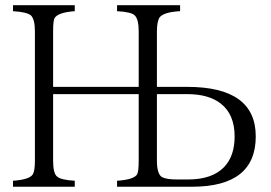

<svg xmlns="http://www.w3.org/2000/svg" viewBox="-20 -770 1040 736"><path d="M511.7 -437V-649.9Q511.7 -695.8 496.6 -710.9Q483.9 -724.1 428.7 -727.1V-750H670.4V-727.1Q609.9 -724.1 592.3 -704.1Q581.5 -688.5 581.5 -649.9V-437H697.8Q960.4 -437 960.4 -247.1Q960.4 -54.2 716.3 -54.2H428.7V-77.1Q494.1 -81.5 505.9 -102.1Q511.7 -113.3 511.7 -154.3V-409.2H183.6V-154.3Q183.6 -105.5 198.7 -93.3Q213.4 -80.1 266.6 -77.1V-54.2H29.8V-77.1Q93.8 -81.5 106 -102.1Q113.8 -115.2 113.8 -154.3V-649.9Q113.8 -695.8 98.6 -710.9Q82.5 -724.1 29.8 -727.1V-750H266.6V-727.1Q203.6 -722.7 189.5 -701.2Q183.6 -691.9 183.6 -649.9V-437ZM581.5 -409.2V-154.3Q581.5 -103.5 600.6 -91.3Q617.2 -82 658.7 -82H700.7Q793.5 -82 839.4 -129.9Q879.4 -171.9 879.4 -247.1Q879.4 -331.5 826.2 -373Q779.8 -409.2 697.8 -409.2Z"/></svg>

Font: I.Ming
Style: Regular
Weight: 400
Designer: Ichiten Fonts Project
Version: Version 5.10 Mar 24, 2018